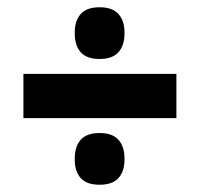

<svg xmlns="http://www.w3.org/2000/svg" viewBox="-20 -574 550 529"><path d="M44.5 -248.5V-370.5H466V-248.5ZM254.5 -65Q219 -65 202.5 -83.2Q186 -101.5 186 -134V-138Q186 -170.5 202.5 -189Q219 -207.5 254.5 -207.5Q289.5 -207.5 306.2 -189Q323 -170.5 323 -138V-134Q323 -101.5 306.2 -83.2Q289.5 -65 254.5 -65ZM254.5 -411.5Q219 -411.5 202.5 -430Q186 -448.5 186 -481V-485Q186 -517 202.5 -535.5Q219 -554 254.5 -554Q289.5 -554 306.2 -535.5Q323 -517 323 -485V-481Q323 -448.5 306.2 -430Q289.5 -411.5 254.5 -411.5Z"/></svg>

Font: Anek Gujarati
Style: Bold
Weight: 700
Version: Version 1.003